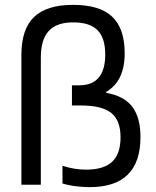

<svg xmlns="http://www.w3.org/2000/svg" viewBox="-20 -760 640 790"><path d="M349 10Q324 10 294 6.5Q264 3 237 -5V-78Q285 -62 334 -62Q407 -62 441.5 -94.5Q476 -127 476 -195Q476 -265 437.5 -295.5Q399 -326 313 -326H276V-409H306Q413 -409 413 -536Q413 -604 381 -636Q349 -668 281 -668Q213 -668 180.5 -632.5Q148 -597 148 -523V0H68V-533Q68 -640 120 -690Q172 -740 281 -740Q390 -740 441.5 -691.5Q493 -643 493 -541Q493 -426 417 -382V-378Q491 -365 524.5 -320.5Q558 -276 558 -196Q558 10 349 10Z"/></svg>

Font: M PLUS Code Latin 60
Style: Regular
Weight: 400
Width: 7
Monospace: yes
Designer: Coji Morishita
Foundry: UNDERFOREST DESIGN
Version: Version 1.005; ttfautohint (v1.8.3)